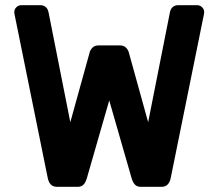

<svg xmlns="http://www.w3.org/2000/svg" viewBox="-20 -720 842 740"><path d="M315 -34Q310 -17 302 -8.5Q294 0 280 0H199Q171 0 164 -34L36 -665L35 -673Q35 -684 43 -692Q51 -700 62 -700H136Q147 -700 155.5 -693.5Q164 -687 167 -673L251 -249L325 -516Q327 -526 335.5 -535.5Q344 -545 360 -545H442Q458 -545 466.5 -535.5Q475 -526 477 -516L551 -249L635 -673Q638 -687 646.5 -693.5Q655 -700 666 -700H740Q751 -700 759 -692Q767 -684 767 -673L766 -665L638 -34Q631 0 603 0H522Q508 0 500 -8.5Q492 -17 487 -34L401 -333Z"/></svg>

Font: Hezaedrus Medium
Style: Regular
Weight: 500
Designer: Hubert & Fischer
Foundry: Hubert & Fischer
Version: Version 1.10;September 3, 2019;FontCreator 11.5.0.2425 64-bi